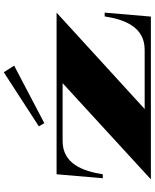

<svg xmlns="http://www.w3.org/2000/svg" viewBox="79 -899 820 1018"><g transform="rotate(-90 489.0 -390.0)"><path d="M47 0H910L931 -245H911C895 -141 856 -33 734 -33H420L931 -500H74L53 -255H74C90 -359 129 -468 250 -468H557ZM650 -725 615 -780 328 -594 345 -565Z"/></g></svg>

Font: Sprat Extended
Style: Bold
Weight: 700
Width: 9
Designer: Ethan Nakache
Foundry: Collletttivo
Version: Version 2.000;Glyphs 3.2 (3217)